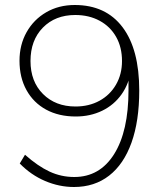

<svg xmlns="http://www.w3.org/2000/svg" viewBox="-20 -740 640 768"><path d="M279 -720Q403 -720 470 -631.5Q537 -543 537 -378Q537 -256 506 -169.5Q475 -83 416.5 -37.5Q358 8 276 8Q217 8 160.5 -16Q104 -40 59 -86L80 -121Q132 -75 178.5 -53.5Q225 -32 277 -32Q379 -32 436.5 -123.5Q494 -215 494 -379V-492L505 -465Q497 -406 466.5 -363Q436 -320 388.5 -297Q341 -274 283 -274Q215 -274 164.5 -301.5Q114 -329 86 -379.5Q58 -430 58 -497Q58 -561 86.5 -611.5Q115 -662 165 -691Q215 -720 279 -720ZM281 -680Q201 -680 151.5 -629.5Q102 -579 102 -496Q102 -414 152 -364Q202 -314 282 -314Q336 -314 378 -337Q420 -360 444 -401.5Q468 -443 468 -496Q468 -551 444.5 -592.5Q421 -634 378.5 -657Q336 -680 281 -680Z"/></svg>

Font: Muli ExtraLight
Style: Regular
Weight: 250
Designer: Vernon Adams
Foundry: Vernon Adams
Version: Version 2.100; ttfautohint (v1.8.1.43-b0c9)